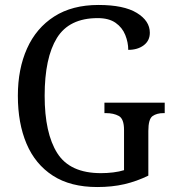

<svg xmlns="http://www.w3.org/2000/svg" viewBox="-20 -744 703 774"><path d="M372 10Q264 10 193 -36Q122 -82 87 -164.5Q52 -247 52 -358Q52 -466 89 -548.5Q126 -631 198.5 -677.5Q271 -724 377 -724Q479 -724 531.5 -692Q584 -660 584 -612Q584 -580 559.5 -561.5Q535 -543 497 -543Q497 -573 485 -603Q473 -633 446 -652Q419 -671 374 -671Q259 -671 209.5 -591Q160 -511 160 -358Q160 -207 211 -126.5Q262 -46 387 -46Q412 -46 436.5 -49Q461 -52 480 -58V-220Q480 -265 459 -276.5Q438 -288 407 -288H401V-330H644V-288H639Q612 -288 595 -276Q578 -264 578 -216V-36Q531 -13 481.5 -1.5Q432 10 372 10Z"/></svg>

Font: Noto Serif SemiCondensed
Style: Regular
Weight: 400
Width: 4
Designer: Monotype Design Team
Foundry: Monotype Imaging Inc.
Version: Version 2.013